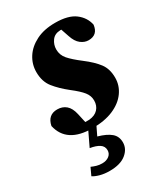

<svg xmlns="http://www.w3.org/2000/svg" viewBox="-183 -595 802 914"><g transform="rotate(-30 217.5 -138.5)"><path d="M175 15Q35 15 11 -92Q22 -147 74 -147Q102 -147 121.5 -130.5Q141 -114 149 -78L160 -28Q165 -28 171 -28Q177 -28 182 -28Q214 -31 231 -49.5Q248 -68 248 -96Q248 -122 231 -143.5Q214 -165 174 -196Q131 -230 104 -264Q77 -298 77 -350Q77 -393 100 -429Q123 -465 166.5 -487Q210 -509 271 -509Q343 -509 380 -481Q417 -453 426 -410Q420 -357 369 -357Q347 -357 327 -372.5Q307 -388 296 -422L281 -466Q280 -466 278.5 -466Q277 -466 275 -466Q244 -465 228.5 -443.5Q213 -422 213 -396Q213 -365 233.5 -341.5Q254 -318 296 -286Q342 -251 365.5 -219.5Q389 -188 389 -140Q389 -97 363.5 -61.5Q338 -26 290.5 -5.5Q243 15 175 15ZM116 90 159 0H204L175 60Q221 73 244 92.5Q267 112 267 145Q267 181 235.5 206.5Q204 232 145 232Q116 232 92.5 225.5Q69 219 56 210L75 169Q88 175 102 179Q116 183 132 183Q155 183 170 171.5Q185 160 185 141Q185 119 166.5 107Q148 95 116 90Z"/></g></svg>

Font: Source Serif 4 SmText
Style: Bold Italic
Weight: 700
Italic angle: -12°
Designer: Frank Grießhammer
Foundry: Adobe
Version: Version 4.005;hotconv 1.1.0;makeotfexe 2.6.0